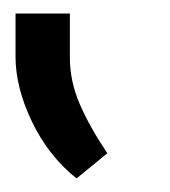

<svg xmlns="http://www.w3.org/2000/svg" viewBox="-20 -827 251 283"><path d="M2.9 -807.1H83V-742.2Q83 -707 97.7 -673.3Q112.3 -639.6 138.2 -601.1L92.8 -564Q51.3 -597.2 27.1 -647.7Q2.9 -698.2 2.9 -743.2Z"/></svg>

Font: Telcell.Market
Style: Regular
Weight: 400
Designer: Rasmus Andersson, Sedrak Mkrtchyan
Version: Version 3.019;git-0a5106e0b